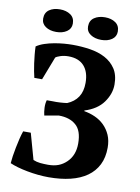

<svg xmlns="http://www.w3.org/2000/svg" viewBox="-93 -903 714 977"><g transform="rotate(10 264.0 -414.0)"><path d="M227.5 11.7Q201.2 11.7 172.1 8.8Q143.1 5.9 116 0.7Q88.9 -4.4 65.2 -11.2Q41.5 -18.1 25.4 -25.4Q26.4 -40.5 29.5 -62.3Q32.7 -84 37.4 -107.4Q42 -130.9 47.6 -154.1Q53.2 -177.2 59.6 -195.8H99.1L136.7 -61.5Q153.3 -54.2 173.1 -52.2Q192.9 -50.3 213.4 -50.3Q244.6 -50.3 267.3 -59.1Q290 -67.9 308.6 -85.9Q346.2 -122.1 346.2 -183.1Q346.2 -250.5 313 -278.3Q280.3 -306.6 224.6 -306.6L151.4 -293.9Q147 -311 146 -332.8Q145 -354.5 150.4 -372.6H181.2Q189 -372.1 198.7 -372.3Q208.5 -372.6 218.5 -373Q228.5 -373.5 238 -374.5Q247.6 -375.5 254.9 -376.5Q291.5 -391.6 310.5 -420.4Q329.6 -449.2 329.6 -493.7Q329.6 -549.8 301.8 -580.8Q273.9 -611.8 220.7 -611.8Q198.2 -611.8 179.7 -605.7Q161.1 -599.6 154.8 -593.8L108.4 -473.6H68.4Q64.9 -487.3 61.3 -506.1Q57.6 -524.9 54.7 -546.1Q51.8 -567.4 49.6 -589.6Q47.4 -611.8 46.9 -632.3Q64.5 -644.5 88.4 -652.3Q112.3 -660.2 137.7 -664.8Q163.1 -669.4 187.7 -671.4Q212.4 -673.3 231.9 -673.3Q277.8 -673.3 321.8 -666.5Q365.7 -659.7 399.9 -641.6Q434.1 -623.5 455.1 -592Q476.1 -560.5 476.1 -510.7Q476.1 -462.9 444.3 -418.5Q412.6 -374.5 348.1 -354.5V-351.1Q377.9 -346.2 405 -334Q432.1 -321.8 452.6 -301.5Q473.1 -281.2 485.4 -253.2Q497.6 -225.1 497.6 -188.5Q497.6 -137.7 478.8 -100.1Q460 -62.5 424.8 -37.6Q389.6 -12.7 339.6 -0.5Q289.6 11.7 227.5 11.7ZM60.1 -779.3Q60.1 -809.6 81.8 -824.7Q103.5 -839.8 136.7 -839.8Q169.4 -839.8 191.4 -824.7Q213.4 -809.6 213.4 -779.3Q213.4 -752.9 191.4 -738Q169.4 -723.1 136.7 -723.1Q103.5 -723.1 81.8 -738Q60.1 -752.9 60.1 -779.3ZM292 -779.3Q292 -809.6 314.2 -824.7Q336.4 -839.8 369.6 -839.8Q402.3 -839.8 424.1 -824.7Q445.8 -809.6 445.8 -779.3Q445.8 -752.9 424.1 -738Q402.3 -723.1 369.6 -723.1Q336.4 -723.1 314.2 -738Q292 -752.9 292 -779.3Z"/></g></svg>

Font: PT Astra Serif
Style: Bold
Weight: 700
Designer: A.Korolkova, I. Chaeva
Foundry: ParaType Ltd
Version: Version 1.002